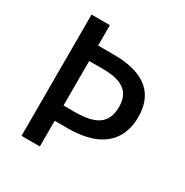

<svg xmlns="http://www.w3.org/2000/svg" viewBox="-165 -846 942 979"><g transform="rotate(30 306.0 -357.0)"><path d="M563 -380C563 -513 484 -594 296 -594H203V-714H95V0H203V-151H282C495 -151 563 -260 563 -380ZM268 -241H203V-503H284C401 -503 452 -462 452 -377C452 -279 395 -241 268 -241Z"/></g></svg>

Font: Noto Sans Bassa Vah Medium
Style: Regular
Weight: 500
Designer: Monotype Design Team
Foundry: Monotype Imaging Inc.
Version: Version 2.002